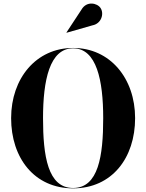

<svg xmlns="http://www.w3.org/2000/svg" viewBox="-20 -1023 802 1053"><path d="M487 -884C535.5 -893 552.5 -947 531.5 -979C513 -1007 455 -1019 427 -970.5L344.5 -845L345.5 -843.5ZM381 10C594 10 721 -157 721 -375C721 -593 584 -760 381 -760C178 -760 41 -593 41 -375C41 -157 168 10 381 10ZM381 -758C510 -758 546 -582 546 -375C546 -168 520 8 381 8C242 8 216 -168 216 -375C216 -582 252 -758 381 -758Z"/></svg>

Font: Bodoni* 96pt
Style: Bold
Weight: 700
Version: Version 2.3